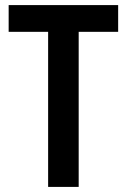

<svg xmlns="http://www.w3.org/2000/svg" viewBox="-20 -734 499 754"><path d="M289 0H169V-609H14V-714H444V-609H289Z"/></svg>

Font: Noto Sans Hebrew Condensed SemiBold
Style: Regular
Weight: 600
Width: 3
Designer: Monotype Design Team
Foundry: Monotype Imaging Inc.
Version: Version 2.004; ttfautohint (v1.8.4.7-5d5b)